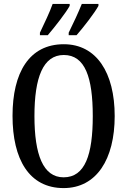

<svg xmlns="http://www.w3.org/2000/svg" viewBox="-20 -951 651 981"><path d="M331 -784V-771H371C408 -813 464 -886 483 -921V-931H398C380 -886 356 -835 331 -784ZM184 -784V-771H224C260 -813 317 -886 336 -921V-931H249C233 -886 208 -835 184 -784ZM305 10C473 10 566 -137 566 -358C566 -580 473 -725 306 -725C129 -725 44 -580 44 -359C44 -137 129 10 305 10ZM305 -45C200 -45 156 -161 156 -358C156 -555 200 -670 306 -670C415 -670 454 -555 454 -358C454 -161 415 -45 305 -45Z"/></svg>

Font: Noto Serif Devanagari ExtraCondensed Medium
Style: Regular
Weight: 500
Width: 2
Designer: Universal Thirst, Indian Type Foundry and the Monotype Design Team
Foundry: Monotype Imaging Inc.
Version: Version 2.004